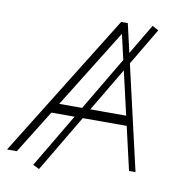

<svg xmlns="http://www.w3.org/2000/svg" viewBox="-141 -817 884 964"><g transform="rotate(10 301.0 -334.5)"><path d="M122 69 90 53 559 -738 591 -721ZM-53 0 400 -730H434L602 0H569L409 -695L423 -686L-3 0ZM114 -221 123 -271H532L523 -221Z"/></g></svg>

Font: Savate ExtraLight
Style: Italic
Weight: 200
Italic angle: -11°
Designer: Max Esnée
Foundry: Plomb Type
Version: Version 2.000